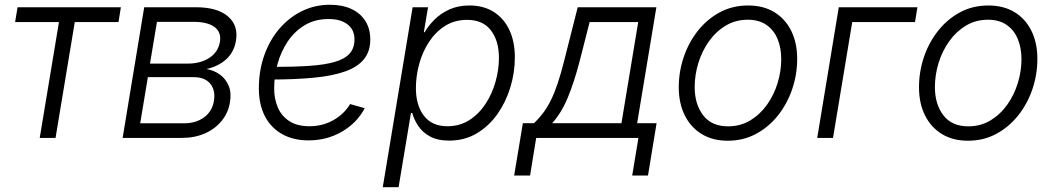

<svg xmlns="http://www.w3.org/2000/svg" viewBox="-20 -571 4363 795"><path d="M144.5 0 224.1 -479.5H42.5L52.7 -541H480.5L470.7 -479.5H289.6L210 0Z M487.8 0 577.1 -541H791.5Q879.4 -541 923.6 -503.4Q967.8 -465.8 957 -402.3Q949.2 -355 916.5 -325.4Q883.8 -295.9 835 -285.2Q866.7 -279.8 890.9 -262Q915 -244.1 927 -215.6Q939 -187 932.1 -147.5Q925.3 -104.5 898.2 -71Q871.1 -37.6 828.9 -18.8Q786.6 0 733.4 0ZM560.5 -60.5H743.7Q791 -60.5 824.7 -85Q858.4 -109.4 865.7 -152.8Q873 -196.8 850.8 -224.1Q828.6 -251.5 782.2 -251.5H592.3ZM601.1 -307.6H756.8Q811 -307.6 847.4 -331.8Q883.8 -356 890.6 -397.9Q897 -438 868.2 -459.2Q839.4 -480.5 781.7 -480.5H629.9Z M1257.3 10.3Q1194.8 10.3 1148.4 -15.6Q1102.1 -41.5 1076.9 -89.8Q1051.8 -138.2 1051.8 -205.6Q1051.8 -278.3 1074 -341.3Q1096.2 -404.3 1136.2 -451.4Q1176.3 -498.5 1230 -524.9Q1283.7 -551.3 1346.2 -551.3Q1397.9 -551.3 1435.3 -533.7Q1472.7 -516.1 1492.9 -483.9Q1513.2 -451.7 1513.2 -407.7Q1513.2 -358.4 1487.3 -326.2Q1461.4 -293.9 1409.7 -275.4Q1357.9 -256.8 1280 -249.3Q1202.1 -241.7 1098.6 -241.7L1106.4 -293.9Q1196.3 -293.9 1261 -298.3Q1325.7 -302.7 1366.9 -314.9Q1408.2 -327.1 1428 -349.6Q1447.8 -372.1 1447.8 -408.2Q1447.8 -447.3 1419.4 -469.7Q1391.1 -492.2 1340.3 -492.2Q1284.2 -492.2 1241.9 -466.8Q1199.7 -441.4 1171.6 -399.7Q1143.6 -357.9 1129.4 -307.1Q1115.2 -256.3 1115.2 -205.1Q1115.2 -160.6 1130.9 -125Q1146.5 -89.4 1179 -68.8Q1211.4 -48.3 1261.2 -48.3Q1315.9 -48.3 1360.4 -73.5Q1404.8 -98.6 1429.7 -140.1L1490.2 -123Q1458.5 -62.5 1396.2 -26.1Q1334 10.3 1257.3 10.3Z M1564.9 204.1 1688.5 -541H1752.4L1734.9 -437.5H1738.3Q1753.9 -464.8 1779.5 -490.2Q1805.2 -515.6 1841.1 -532Q1877 -548.3 1923.8 -548.3Q1982.4 -548.3 2024.4 -521.7Q2066.4 -495.1 2089.1 -447Q2111.8 -398.9 2111.8 -333Q2111.8 -271 2093.3 -209.7Q2074.7 -148.4 2039.6 -98.6Q2004.4 -48.8 1954.1 -18.8Q1903.8 11.2 1840.3 11.2Q1791.5 11.2 1760.3 -6.1Q1729 -23.4 1711.7 -49.8Q1694.3 -76.2 1687 -103H1681.6L1630.4 204.1ZM1832.5 -48.3Q1883.8 -48.3 1923.3 -73.7Q1962.9 -99.1 1990.2 -140.6Q2017.6 -182.1 2031.7 -232.2Q2045.9 -282.2 2045.9 -331.5Q2045.9 -401.9 2012.7 -445.3Q1979.5 -488.8 1914.1 -488.8Q1862.8 -488.8 1823.2 -463.9Q1783.7 -439 1756.6 -397.7Q1729.5 -356.4 1715.8 -306.4Q1702.1 -256.3 1702.1 -206.1Q1702.1 -134.8 1735.4 -91.6Q1768.6 -48.3 1832.5 -48.3Z M2108.9 155.8 2145 -61H2191.4Q2212.4 -81.1 2229.5 -104Q2246.6 -127 2261.2 -156.5Q2275.9 -186 2289.1 -225.6Q2302.2 -265.1 2315.4 -316.9L2372.1 -541H2697.8L2618.2 -61H2698.7L2663.1 155.8H2597.7L2623.5 0H2200.2L2174.8 155.8ZM2266.6 -61H2553.2L2622.6 -479.5H2421.4L2379.9 -316.9Q2357.4 -231 2331.3 -167.7Q2305.2 -104.5 2266.6 -61Z M2993.2 11.7Q2930.7 11.7 2885.3 -16.1Q2839.8 -43.9 2815.2 -93.8Q2790.5 -143.6 2790.5 -210Q2790.5 -273.4 2810.8 -334Q2831.1 -394.5 2869.1 -442.9Q2907.2 -491.2 2960 -519.8Q3012.7 -548.3 3078.1 -548.3Q3140.6 -548.3 3186 -520.8Q3231.4 -493.2 3256.1 -443.4Q3280.8 -393.6 3280.8 -327.1Q3280.8 -262.7 3260.3 -202.1Q3239.7 -141.6 3201.7 -93.5Q3163.6 -45.4 3110.8 -16.8Q3058.1 11.7 2993.2 11.7ZM2994.6 -47.9Q3046.4 -47.9 3087.2 -72.8Q3127.9 -97.7 3156.5 -138.2Q3185.1 -178.7 3200 -227.8Q3214.8 -276.9 3214.8 -325.7Q3214.8 -373 3199.5 -409.9Q3184.1 -446.8 3153.3 -468Q3122.6 -489.3 3076.2 -489.3Q3025.4 -489.3 2984.9 -464.8Q2944.3 -440.4 2915.5 -399.9Q2886.7 -359.4 2871.6 -310.1Q2856.4 -260.7 2856.4 -210.4Q2856.4 -139.6 2891.4 -93.8Q2926.3 -47.9 2994.6 -47.9Z M3778.8 -541 3768.6 -479.5H3508.8L3429.2 0H3363.8L3453.1 -541Z M3987.8 11.7Q3925.3 11.7 3879.9 -16.1Q3834.5 -43.9 3809.8 -93.8Q3785.2 -143.6 3785.2 -210Q3785.2 -273.4 3805.4 -334Q3825.7 -394.5 3863.8 -442.9Q3901.9 -491.2 3954.6 -519.8Q4007.3 -548.3 4072.8 -548.3Q4135.3 -548.3 4180.7 -520.8Q4226.1 -493.2 4250.7 -443.4Q4275.4 -393.6 4275.4 -327.1Q4275.4 -262.7 4254.9 -202.1Q4234.4 -141.6 4196.3 -93.5Q4158.2 -45.4 4105.5 -16.8Q4052.7 11.7 3987.8 11.7ZM3989.3 -47.9Q4041 -47.9 4081.8 -72.8Q4122.6 -97.7 4151.1 -138.2Q4179.7 -178.7 4194.6 -227.8Q4209.5 -276.9 4209.5 -325.7Q4209.5 -373 4194.1 -409.9Q4178.7 -446.8 4147.9 -468Q4117.2 -489.3 4070.8 -489.3Q4020 -489.3 3979.5 -464.8Q3939 -440.4 3910.2 -399.9Q3881.3 -359.4 3866.2 -310.1Q3851.1 -260.7 3851.1 -210.4Q3851.1 -139.6 3886 -93.8Q3920.9 -47.9 3989.3 -47.9Z"/></svg>

Font: Inter 17pt Light
Style: Italic
Weight: 300
Italic angle: -9.3988°
Version: Version 4.001;git-66647c0bb